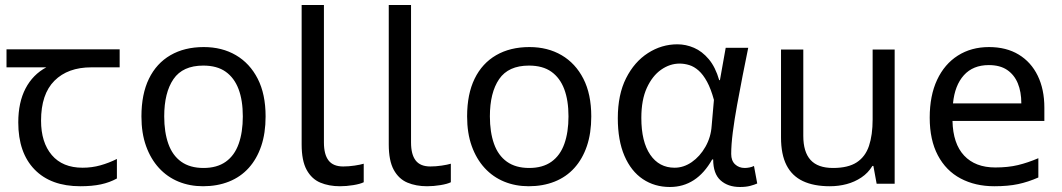

<svg xmlns="http://www.w3.org/2000/svg" viewBox="-20 -734 4243 767"><path d="M301 10Q183 10 118 -57Q53 -124 53 -245Q53 -325 82 -380.5Q111 -436 165 -465H6V-537H458V-465H345Q251 -465 197.5 -411.5Q144 -358 144 -252Q144 -165 187 -114.5Q230 -64 310 -64Q347 -64 381 -73.5Q415 -83 447 -99V-21Q418 -5 383 2.5Q348 10 301 10Z M1041 -269Q1041 -202 1023.5 -150.5Q1006 -99 973.5 -63Q941 -27 894.5 -8.5Q848 10 791 10Q738 10 693 -8.5Q648 -27 615 -63Q582 -99 563.5 -150.5Q545 -202 545 -269Q545 -358 575 -419.5Q605 -481 661 -513.5Q717 -546 794 -546Q867 -546 922.5 -513.5Q978 -481 1009.5 -419.5Q1041 -358 1041 -269ZM636 -269Q636 -206 652.5 -159.5Q669 -113 704 -88Q739 -63 793 -63Q847 -63 882 -88Q917 -113 933.5 -159.5Q950 -206 950 -269Q950 -333 933 -378Q916 -423 881.5 -447.5Q847 -472 792 -472Q710 -472 673 -418Q636 -364 636 -269Z M1338 10Q1294 10 1259.5 -4.5Q1225 -19 1205 -55.5Q1185 -92 1185 -157V-714H1274V-165Q1274 -117 1292.5 -93Q1311 -69 1351 -69Q1373 -69 1396.5 -72.5Q1420 -76 1433 -80V-6Q1419 1 1391.5 5.5Q1364 10 1338 10Z M1686 10Q1642 10 1607.5 -4.5Q1573 -19 1553 -55.5Q1533 -92 1533 -157V-714H1622V-165Q1622 -117 1640.5 -93Q1659 -69 1699 -69Q1721 -69 1744.5 -72.5Q1768 -76 1781 -80V-6Q1767 1 1739.5 5.5Q1712 10 1686 10Z M2342 -269Q2342 -202 2324.5 -150.5Q2307 -99 2274.5 -63Q2242 -27 2195.5 -8.5Q2149 10 2092 10Q2039 10 1994 -8.5Q1949 -27 1916 -63Q1883 -99 1864.5 -150.5Q1846 -202 1846 -269Q1846 -358 1876 -419.5Q1906 -481 1962 -513.5Q2018 -546 2095 -546Q2168 -546 2223.5 -513.5Q2279 -481 2310.5 -419.5Q2342 -358 2342 -269ZM1937 -269Q1937 -206 1953.5 -159.5Q1970 -113 2005 -88Q2040 -63 2094 -63Q2148 -63 2183 -88Q2218 -113 2234.5 -159.5Q2251 -206 2251 -269Q2251 -333 2234 -378Q2217 -423 2182.5 -447.5Q2148 -472 2093 -472Q2011 -472 1974 -418Q1937 -364 1937 -269Z M2656 13Q2595 13 2548 -18.5Q2501 -50 2474.5 -111.5Q2448 -173 2448 -262Q2448 -356 2481 -421.5Q2514 -487 2568.5 -522Q2623 -557 2686 -557Q2720 -557 2752.5 -543Q2785 -529 2811.5 -497.5Q2838 -466 2853 -414H2856L2879 -543H2969Q2958 -490 2946.5 -431Q2935 -372 2924.5 -314.5Q2914 -257 2907.5 -206.5Q2901 -156 2901 -119Q2901 -92 2916.5 -77.5Q2932 -63 2955 -63Q2964 -63 2974 -65Q2984 -67 2992 -71L3005 -1Q2994 4 2977 8.5Q2960 13 2936 13Q2888 13 2858.5 -13.5Q2829 -40 2829 -97H2825Q2763 13 2656 13ZM2675 -64Q2711 -64 2743.5 -86.5Q2776 -109 2798 -147.5Q2820 -186 2823 -232L2832 -335Q2820 -379 2804.5 -407.5Q2789 -436 2771 -452Q2753 -468 2733.5 -474Q2714 -480 2695 -480Q2656 -480 2621 -455.5Q2586 -431 2564 -383Q2542 -335 2542 -263Q2542 -168 2577.5 -116Q2613 -64 2675 -64Z M3554 -536V0H3482L3469 -71H3465Q3448 -43 3421 -25Q3394 -7 3362 1.5Q3330 10 3295 10Q3231 10 3187.5 -10.5Q3144 -31 3122 -74Q3100 -117 3100 -185V-536H3189V-191Q3189 -127 3218 -95Q3247 -63 3308 -63Q3368 -63 3402.5 -85.5Q3437 -108 3451.5 -151.5Q3466 -195 3466 -257V-536Z M3931 -546Q4000 -546 4049.5 -516Q4099 -486 4125.5 -431.5Q4152 -377 4152 -304V-251H3785Q3787 -160 3831.5 -112.5Q3876 -65 3956 -65Q4007 -65 4046.5 -74.5Q4086 -84 4128 -102V-25Q4087 -7 4047 1.5Q4007 10 3952 10Q3876 10 3817.5 -21Q3759 -52 3726.5 -113.5Q3694 -175 3694 -264Q3694 -352 3723.5 -415Q3753 -478 3806.5 -512Q3860 -546 3931 -546ZM3930 -474Q3867 -474 3830.5 -433.5Q3794 -393 3787 -321H4060Q4060 -367 4046 -401Q4032 -435 4003.5 -454.5Q3975 -474 3930 -474Z"/></svg>

Font: ugurmukhi25
Style: Book
Weight: 400
Designer: Jelle Bosma - Monotype Design Team
Foundry: Monotype Imaging Inc.
Version: Version 2.003